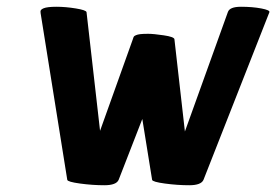

<svg xmlns="http://www.w3.org/2000/svg" viewBox="-20 -532 817 568"><path d="M496 -416 527 -143 654 -496Q659 -512 693 -512Q727 -512 753 -507Q779 -502 777 -496L582 0Q575 16 540 16Q505 16 468 11Q431 6 430 0L401 -180L331 0Q324 16 289 16Q254 16 217 11Q180 6 179 0L100 -494V-496Q98 -503 109 -507.5Q120 -512 147 -512Q174 -512 204.5 -507Q235 -502 236 -496L276 -145L373 -416Q375 -423 376.5 -424.5Q378 -426 382.5 -428Q387 -430 395 -431Q403 -432 418.5 -432Q434 -432 464.5 -427.5Q495 -423 496 -416Z"/></svg>

Font: Chau Philomene One
Style: Italic
Weight: 400
Designer: Vicente Lamonaca
Foundry: TipoType
Version: Version 1.001